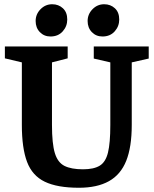

<svg xmlns="http://www.w3.org/2000/svg" viewBox="-20 -867 724 905"><path d="M352 18Q250 18 191 -10.5Q132 -39 107.5 -104Q83 -169 83 -278V-573L3 -592V-648H299V-592L225 -573V-278Q225 -190 238.5 -145.5Q252 -101 284 -85Q316 -69 371 -69Q422 -69 450 -86Q478 -103 489 -148Q500 -193 500 -278V-573L422 -591V-648H681V-591L601 -573V-278Q601 -174 575 -109Q549 -44 493.5 -13Q438 18 352 18ZM218 -695Q188 -695 168 -715.5Q148 -736 148 -768Q148 -800 171 -823.5Q194 -847 226 -847Q256 -847 276.5 -828Q297 -809 297 -775Q297 -743 275.5 -719Q254 -695 218 -695ZM463 -695Q433 -695 413 -715.5Q393 -736 393 -768Q393 -800 416 -823.5Q439 -847 471 -847Q501 -847 521.5 -828Q542 -809 542 -775Q542 -743 520.5 -719Q499 -695 463 -695Z"/></svg>

Font: Faustina VF Beta
Style: Regular
Weight: 400
Designer: Alfonso Garcia
Foundry: Omnibus-Type
Version: Version 1.006